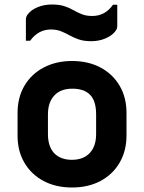

<svg xmlns="http://www.w3.org/2000/svg" viewBox="-20 -821 640 853"><path d="M300 -550Q372 -550 426.5 -521Q481 -492 511.5 -440Q542 -388 542 -320V-219Q542 -151 511.5 -98.5Q481 -46 426.5 -17Q372 12 300 12Q228 12 173.5 -17Q119 -46 88.5 -98Q58 -150 58 -218V-319Q58 -388 88.5 -440Q119 -492 174 -521Q229 -550 300 -550ZM301 -427Q249 -427 221 -396.5Q193 -366 193 -313V-225Q193 -168 223 -138Q252 -111 299 -111Q351 -111 379 -141.5Q407 -172 407 -225V-313Q407 -374 379 -401Q353 -427 301 -427ZM390 -750Q447 -750 482 -800H501V-706Q501 -693 493 -683Q478 -663 449 -650.5Q420 -638 385 -638Q352 -638 329.5 -646Q307 -654 289 -664Q271 -674 251.5 -682Q232 -690 206 -690Q150 -690 114 -640H95V-733Q95 -747 103 -757Q118 -777 147 -789Q176 -801 211 -801Q244 -801 266.5 -793.5Q289 -786 307 -775.5Q325 -765 344.5 -757.5Q364 -750 390 -750Z"/></svg>

Font: Recursive Sn Lnr St
Style: Bold
Weight: 700
Version: Version 1.079;hotconv 1.0.112;makeotfexe 2.5.65598; ttfautoh